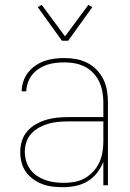

<svg xmlns="http://www.w3.org/2000/svg" viewBox="-20 -769 540 797"><path d="M242 8Q220 8 198.5 5.5Q177 3 156.5 -4.5Q136 -12 118 -25Q100 -38 87.5 -55.5Q75 -73 69.5 -94.5Q64 -116 64 -138Q64 -162 71 -184.5Q78 -207 94 -225Q110 -243 131 -254.5Q152 -266 174.5 -272.5Q197 -279 220.5 -281Q244 -283 268 -283H409V-345Q409 -366 405 -388Q401 -410 392 -429.5Q383 -449 367.5 -465.5Q352 -482 332.5 -492Q313 -502 291.5 -506Q270 -510 248 -510Q230 -510 211.5 -508Q193 -506 175 -500Q157 -494 141 -483.5Q125 -473 113.5 -458.5Q102 -444 96 -426.5Q90 -409 89 -390H70Q70 -411 77 -431.5Q84 -452 97 -468.5Q110 -485 127.5 -497Q145 -509 165 -516Q185 -523 206 -525.5Q227 -528 248 -528Q273 -528 297 -523.5Q321 -519 342.5 -508Q364 -497 381.5 -479Q399 -461 409.5 -439Q420 -417 424 -393Q428 -369 428 -345V0H409V-97Q399 -72 382.5 -51Q366 -30 343.5 -16.5Q321 -3 295 2.5Q269 8 242 8ZM245 -10Q268 -10 290 -14Q312 -18 331.5 -29Q351 -40 366.5 -56.5Q382 -73 391.5 -93Q401 -113 405 -135.5Q409 -158 409 -180V-265H268Q247 -265 226 -263.5Q205 -262 184.5 -256.5Q164 -251 145 -241Q126 -231 111.5 -216Q97 -201 90 -180.5Q83 -160 83 -139Q83 -120 88.5 -101Q94 -82 105.5 -66Q117 -50 133.5 -39Q150 -28 168.5 -21.5Q187 -15 206.5 -12.5Q226 -10 245 -10ZM237 -600 137 -739 153 -749 250 -618 347 -749 363 -739 263 -600Z"/></svg>

Font: Iosevka Thin
Style: Regular
Weight: 100
Monospace: yes
Designer: Belleve Invis
Foundry: Belleve Invis
Version: Version 32.5.0; ttfautohint (v1.8.4)